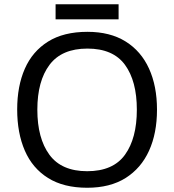

<svg xmlns="http://www.w3.org/2000/svg" viewBox="-20 -875 821 905"><path d="M720 -358Q720 -247 682.5 -164.5Q645 -82 572 -36Q499 10 391 10Q280 10 206.5 -36Q133 -82 97 -165Q61 -248 61 -359Q61 -469 97 -551Q133 -633 206.5 -679Q280 -725 392 -725Q499 -725 572 -679.5Q645 -634 682.5 -551.5Q720 -469 720 -358ZM156 -358Q156 -223 213 -145.5Q270 -68 391 -68Q513 -68 569 -145.5Q625 -223 625 -358Q625 -493 569 -569.5Q513 -646 392 -646Q271 -646 213.5 -569.5Q156 -493 156 -358ZM539 -855V-784H242V-855Z"/></svg>

Font: Noto Sans Khojki
Style: Regular
Weight: 400
Designer: Monotype Design Team
Foundry: Monotype Imaging Inc.
Version: Version 2.003; ttfautohint (v1.8.4.7-5d5b)